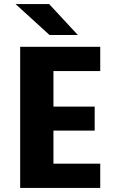

<svg xmlns="http://www.w3.org/2000/svg" viewBox="-20 -932 590 952"><path d="M80 0V-700H477V-579.5H245V-403.5H449.5V-284.5H245V-120.5H477V0ZM225.5 -758.5 57 -912H223.5L366 -758.5Z"/></svg>

Font: Trispace SemiCondensed
Style: Bold
Weight: 700
Width: 4
Designer: Tyler Finck
Foundry: Etcetera Type Company
Version: Version 1.210; ttfautohint (v1.8.3)